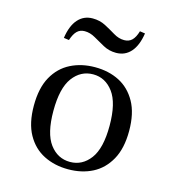

<svg xmlns="http://www.w3.org/2000/svg" viewBox="-97 -701 725 796"><g transform="rotate(15 265.5 -303.5)"><path d="M266.1 11.3Q208.1 11.3 161.7 -12.1Q115.3 -35.5 88.3 -83.9Q61.3 -132.3 61.3 -207.3Q61.3 -283.1 88.3 -331.5Q115.3 -379.8 161.7 -403.2Q208.1 -426.6 266.1 -426.6Q325 -426.6 370.6 -403.2Q416.1 -379.8 443.1 -331.5Q470.2 -283.1 470.2 -207.3Q470.2 -132.3 443.1 -83.9Q416.1 -35.5 370.6 -12.1Q325 11.3 266.1 11.3ZM266.1 -20.2Q318.5 -20.2 352.4 -65.3Q386.3 -110.5 386.3 -207.3Q386.3 -304.8 352.4 -350.4Q318.5 -396 266.1 -396Q212.9 -396 179 -350.4Q145.2 -304.8 145.2 -207.3Q145.2 -110.5 179 -65.3Q212.9 -20.2 266.1 -20.2ZM333.1 -506.5Q303.2 -506.5 278.2 -520.2Q253.2 -533.9 231 -546.8Q208.9 -559.7 185.5 -559.7Q166.1 -559.7 153.2 -547.2Q140.3 -534.7 131.5 -507.3L108.9 -510.5Q116.9 -564.5 141.5 -591.9Q166.1 -619.4 204 -619.4Q234.7 -619.4 259.3 -606.5Q283.9 -593.5 306.5 -579.8Q329 -566.1 352.4 -566.1Q372.6 -566.1 385.5 -578.6Q398.4 -591.1 406.5 -618.5L429 -615.3Q421 -562.1 396.4 -534.3Q371.8 -506.5 333.1 -506.5Z"/></g></svg>

Font: Playfair 12pt
Style: Regular
Weight: 400
Designer: Claus Eggers Sørensen
Foundry: Claus Eggers Sørensen
Version: Version 2.000;gftools[0.9.28]